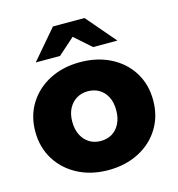

<svg xmlns="http://www.w3.org/2000/svg" viewBox="-113 -857 891 963"><g transform="rotate(-15 333.0 -375.0)"><path d="M333 9Q244 9 175 -27Q106 -63 66.5 -126.5Q27 -190 27 -272Q27 -354 66.5 -417Q106 -480 175 -515.5Q244 -551 333 -551Q422 -551 491.5 -515.5Q561 -480 600 -417Q639 -354 639 -272Q639 -190 600 -126.5Q561 -63 491.5 -27Q422 9 333 9ZM333 -142Q366 -142 391.5 -157Q417 -172 432 -201.5Q447 -231 447 -272Q447 -313 432 -341.5Q417 -370 391.5 -385Q366 -400 333 -400Q301 -400 275.5 -385Q250 -370 234.5 -341.5Q219 -313 219 -272Q219 -231 234.5 -201.5Q250 -172 275.5 -157Q301 -142 333 -142ZM119 -607 249 -759H413L543 -607H417L276 -732H386L245 -607Z"/></g></svg>

Font: MOST Montserrat ExtraBold
Style: Regular
Weight: 800
Designer: Julieta Ulanovsky
Foundry: Julieta Ulanovsky
Version: Version 8.000;March 11, 2024;FontCreator 15.0.0.2926 64-bit